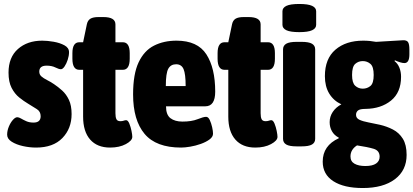

<svg xmlns="http://www.w3.org/2000/svg" viewBox="-20 -736 2084 968"><path d="M162 8Q129 8 95.5 0.5Q62 -7 39 -21.5Q16 -36 16 -57Q16 -77 24.5 -97.5Q33 -118 45 -131.5Q57 -145 67 -145Q75 -145 86 -138.5Q97 -132 112.5 -125Q128 -118 149 -118Q185 -118 185 -150Q185 -174 165.5 -186Q146 -198 122 -213Q100 -226 77 -244.5Q54 -263 38.5 -293Q23 -323 23 -370Q23 -447 70.5 -489Q118 -531 193 -531Q219 -531 250.5 -525.5Q282 -520 305 -507.5Q328 -495 328 -473Q328 -455 321.5 -435Q315 -415 305.5 -401Q296 -387 287 -387Q277 -387 259 -396Q241 -405 215 -405Q178 -405 178 -375Q178 -360 189 -350.5Q200 -341 217 -332.5Q234 -324 252 -312Q273 -298 293.5 -279.5Q314 -261 327.5 -232.5Q341 -204 341 -161Q341 -88 294.5 -40Q248 8 162 8Z M535 8Q470 8 434.5 -32.5Q399 -73 399 -148V-384H380Q345 -384 345 -440V-468Q345 -523 380 -523H399L418 -614Q422 -633 435.5 -641.5Q449 -650 477 -650H501Q562 -650 562 -613V-523H599Q634 -523 634 -468V-440Q634 -384 599 -384H562V-165Q562 -145 567 -135Q572 -125 587 -125Q597 -125 603.5 -127.5Q610 -130 616 -130Q625 -130 632 -113Q639 -96 643 -76Q647 -56 647 -46Q647 -27 614.5 -9.5Q582 8 535 8Z M893 8Q767 8 709 -61Q651 -130 651 -260Q651 -363 679 -422Q707 -481 756.5 -506Q806 -531 870 -531Q976 -531 1020.5 -462Q1065 -393 1065 -274Q1065 -200 1015 -200H817Q817 -157 839.5 -140Q862 -123 900 -123Q946 -123 976 -135Q1006 -147 1019 -147Q1030 -147 1037.5 -131Q1045 -115 1049.5 -95Q1054 -75 1054 -62Q1054 -46 1036.5 -33Q1019 -20 992.5 -10.5Q966 -1 939 3.5Q912 8 893 8ZM816 -302H916Q916 -363 905.5 -387.5Q895 -412 868 -412Q841 -412 828.5 -389.5Q816 -367 816 -302Z M1267 8Q1202 8 1166.5 -32.5Q1131 -73 1131 -148V-384H1112Q1077 -384 1077 -440V-468Q1077 -523 1112 -523H1131L1150 -614Q1154 -633 1167.5 -641.5Q1181 -650 1209 -650H1233Q1294 -650 1294 -613V-523H1331Q1366 -523 1366 -468V-440Q1366 -384 1331 -384H1294V-165Q1294 -145 1299 -135Q1304 -125 1319 -125Q1329 -125 1335.5 -127.5Q1342 -130 1348 -130Q1357 -130 1364 -113Q1371 -96 1375 -76Q1379 -56 1379 -46Q1379 -27 1346.5 -9.5Q1314 8 1267 8Z M1476 2Q1439 2 1423 -7.5Q1407 -17 1407 -36V-487Q1407 -506 1423 -515.5Q1439 -525 1476 -525H1500Q1537 -525 1553 -515.5Q1569 -506 1569 -487V-36Q1569 -17 1553 -7.5Q1537 2 1500 2ZM1489 -574Q1444 -574 1424 -583.5Q1404 -593 1404 -611V-679Q1404 -697 1424 -706.5Q1444 -716 1489 -716Q1533 -716 1553.5 -706.5Q1574 -697 1574 -679V-611Q1574 -593 1553.5 -583.5Q1533 -574 1489 -574Z M1809 212Q1714 212 1660.5 177.5Q1607 143 1607 79Q1607 -2 1688 -39V-42Q1665 -54 1653.5 -74.5Q1642 -95 1642 -120Q1642 -148 1657.5 -171.5Q1673 -195 1701 -210Q1662 -228 1640 -264Q1618 -300 1618 -352Q1618 -440 1671 -485.5Q1724 -531 1811 -531Q1828 -531 1844 -529.5Q1860 -528 1876 -525L2011 -533Q2030 -534 2037 -524Q2044 -514 2044 -486V-462Q2044 -418 2019 -418Q2002 -418 1971 -432L1969 -428Q1985 -416 1993.5 -395Q2002 -374 2002 -349Q2002 -270 1951.5 -229Q1901 -188 1823 -187Q1795 -187 1785 -179Q1775 -171 1775 -157Q1775 -140 1792.5 -132Q1810 -124 1837 -119Q1864 -114 1895 -107Q1930 -99 1961 -83Q1992 -67 2011 -36.5Q2030 -6 2030 45Q2030 123 1971 167.5Q1912 212 1809 212ZM1809 -289Q1831 -289 1847.5 -302.5Q1864 -316 1864 -358Q1864 -400 1847.5 -414Q1831 -428 1809 -428Q1787 -428 1771 -414Q1755 -400 1755 -358Q1755 -318 1771 -303.5Q1787 -289 1809 -289ZM1822 101Q1858 101 1876 88.5Q1894 76 1894 54Q1894 23 1863.5 14Q1833 5 1780 -3Q1747 18 1747 53Q1747 78 1767.5 89.5Q1788 101 1822 101Z"/></svg>

Font: Asap Condensed ExtraBold
Style: Regular
Weight: 800
Width: 3
Designer: Pablo Cosgaya
Foundry: Omnibus-Type
Version: Version 3.001; ttfautohint (v1.8.4.7-5d5b)